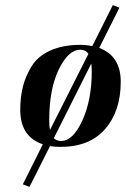

<svg xmlns="http://www.w3.org/2000/svg" viewBox="-20 -564 491 749"><path d="M69 155 147 -1Q59 -31 59 -135Q59 -185 69.5 -226.5Q80 -268 104 -306.5Q128 -345 176.5 -367Q225 -389 294 -389Q317 -389 340 -384L420 -544L446 -534L367 -377Q451 -346 451 -245Q451 -131 390.5 -61Q330 9 216 9Q193 9 175 6L95 165ZM172 -94Q172 -72 175 -57L325 -354Q314 -370 293 -370Q247 -370 209.5 -293.5Q172 -217 172 -94ZM218 -14Q265 -14 301.5 -94.5Q338 -175 338 -286Q338 -298 336 -316L190 -25Q201 -14 218 -14Z"/></svg>

Font: Sail
Style: Regular
Weight: 400
Designer: Miguel Hernandez
Foundry: Miguel Hernandez
Version: Version 1.002